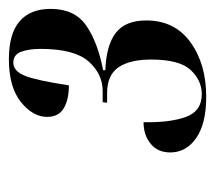

<svg xmlns="http://www.w3.org/2000/svg" viewBox="-46 -818 484 432"><g transform="rotate(-90 196.0 -602.0)"><path d="M194 -380Q134 -380 101.5 -402.5Q69 -425 69 -461Q69 -489 88.5 -505Q108 -521 137 -521Q136 -461 149 -425.5Q162 -390 200 -390Q231 -390 254.5 -415Q278 -440 278 -504Q278 -552 260.5 -577.5Q243 -603 203 -603H181L182 -613H207Q246 -613 274 -645Q302 -677 302 -753Q302 -779 295.5 -796.5Q289 -814 271 -814Q252 -814 241.5 -788Q231 -762 220 -689Q188 -689 168.5 -700.5Q149 -712 149 -738Q149 -770 182.5 -797Q216 -824 279 -824Q336 -824 364 -800Q392 -776 392 -730Q392 -676 354.5 -650Q317 -624 254 -612V-607Q310 -605 338 -583.5Q366 -562 366 -515Q366 -451 317 -415.5Q268 -380 194 -380Z"/></g></svg>

Font: Noto Serif Display ExtraCondensed ExtraBold
Style: Italic
Weight: 800
Width: 2
Italic angle: -12°
Designer: Monotype Design Team
Foundry: Monotype Imaging Inc.
Version: Version 2.009